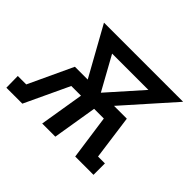

<svg xmlns="http://www.w3.org/2000/svg" viewBox="-148 -694 868 868"><g transform="rotate(45 286.0 -260.0)"><path d="M-27 0 -28 -74H26L125 -286H207L77 -520H583L375 -286H457L486 -73H530V0H413L383 -213H321L286 0H202L237 -213H175L75 0ZM291 -286 434 -447H202Z"/></g></svg>

Font: Iosevka Plex Etoile
Style: Italic
Weight: 400
Italic angle: -9°
Designer: Belleve Invis
Foundry: Belleve Invis
Version: Version 25.1.1; ttfautohint (v1.8.4)